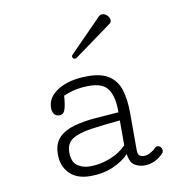

<svg xmlns="http://www.w3.org/2000/svg" viewBox="-74 -707 754 786"><g transform="rotate(-10 302.5 -314.0)"><path d="M262.2 -476.6Q250.5 -476.6 250.5 -487.3Q250.5 -491.2 253.9 -494.6L386.2 -629.4Q393.1 -636.2 401.4 -636.2Q412.6 -636.2 422.1 -626.5Q431.6 -616.7 431.6 -606.4Q431.6 -597.7 424.8 -592.8L267.6 -478.5Q265.6 -476.6 262.2 -476.6ZM239.7 7.8Q184.6 7.8 154.1 -22.5Q123.5 -52.7 123.5 -102.5Q123.5 -147.5 147.7 -171.9Q171.9 -196.3 211.7 -207.3Q251.5 -218.3 300 -222.2Q348.6 -226.1 397.5 -229.5V-239.3Q397.5 -292.5 377 -324.7Q356.4 -356.9 298.3 -356.9Q239.3 -356.9 190.4 -335Q188.5 -300.8 182.1 -280Q175.8 -259.3 158.2 -259.3Q143.1 -259.3 136 -269.5Q128.9 -279.8 128.9 -294.4Q128.9 -339.4 176 -368.2Q223.1 -397 298.8 -397Q356.9 -397 388.4 -375.2Q419.9 -353.5 432.1 -313.2Q444.3 -272.9 444.3 -216.8V-64.5Q444.3 -45.4 452.4 -40.3Q460.4 -35.2 469.7 -35.2Q483.4 -35.2 497.6 -43.2Q511.7 -51.3 519 -59.1Q524.4 -64.9 530.8 -64.9Q538.1 -64.9 543.5 -58.6Q548.8 -52.2 548.8 -44.4Q548.8 -37.1 543.9 -32.2Q528.8 -16.1 508.5 -6.3Q488.3 3.4 465.8 3.4Q445.3 3.4 426.3 -6.8Q407.2 -17.1 400.9 -55.2Q378.4 -29.8 335.9 -11Q293.5 7.8 239.7 7.8ZM245.1 -31.7Q288.6 -31.7 329.8 -48.1Q371.1 -64.5 397.5 -92.3V-195.8Q327.1 -189 276.4 -181.9Q225.6 -174.8 198.2 -157.5Q170.9 -140.1 170.9 -102.5Q170.9 -63.5 192.4 -47.6Q213.9 -31.7 245.1 -31.7Z"/></g></svg>

Font: Cutive Mono
Style: Regular
Weight: 400
Designer: Vernon Adams
Foundry: Vernon Adams
Version: Version 1.110; ttfautohint (v1.8.4.7-5d5b)